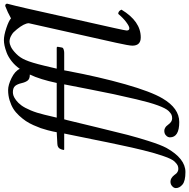

<svg xmlns="http://www.w3.org/2000/svg" viewBox="-111 -732 988 1003"><g transform="rotate(-90 383.5 -231.0)"><path d="M495.1 -569.8H493.2Q472.7 -569.8 463.9 -580.8Q455.1 -591.8 450.2 -612.8Q445.3 -634.3 435.5 -646.5Q425.3 -658.2 402.8 -658.2Q394 -658.2 384.5 -655Q375 -651.9 360.8 -641.4Q346.7 -630.9 334 -613.8Q321.3 -596.7 308.1 -565.4Q294.9 -534.2 285.2 -493.2L270 -429.2H451.2Q469.2 -515.1 495.1 -569.8ZM666 -675.8Q656.2 -675.8 640.1 -668.5Q624 -661.1 603.3 -640.6Q582.5 -620.1 570.8 -591.8Q557.6 -562.5 541 -493.2L525.9 -429.2H633.8Q640.1 -429.2 640.1 -423.8L636.2 -401.9Q635.3 -396 626.5 -393.1Q617.7 -390.1 608.9 -390.1H517.1L514.2 -374Q482.9 -207.5 444.3 -71.3Q405.8 64 370.1 124Q318.8 210.9 247.1 210.9Q167 210.9 167 162.1Q167 158.2 169.2 152.1Q171.4 146 179.7 139.4Q188 132.8 201.2 132.8Q209 132.8 215.8 136.7Q222.7 140.6 225.3 143.6Q228 146.5 233.9 153.8Q248 173.8 266.1 173.8Q277.3 173.8 285.4 170.2Q293.5 166.5 304.2 155.8Q318.4 141.6 334 98.9Q349.6 56.2 365.7 -12.9Q381.8 -82 392.6 -131.8L418 -257.8Q420.4 -271.5 421.9 -277.8L443.8 -390.1H261.2L256.8 -374L218.8 -216.8L179.7 -58.6Q166.5 -8.3 147.2 52.7Q127.9 113.8 111.8 144Q56.2 243.2 -14.2 243.2Q-61 243.2 -79.6 227.8Q-98.1 212.4 -98.1 192.9Q-98.1 189 -95.7 183.3Q-93.3 177.7 -85 171.4Q-76.7 165 -64 165Q-45.9 165 -29.8 185.1Q-24.9 191.9 -22 195.3Q-19 198.7 -12.5 202.4Q-5.9 206.1 2 206.1Q12.7 206.1 20.5 202.4Q28.3 198.7 40 187Q46.9 180.2 54.2 165.5Q61.5 150.9 69.3 127.7Q77.1 104.5 84.2 80.8Q91.3 57.1 99.6 22.9L113.8 -37.1Q120.1 -63.5 127.9 -102.5L141.1 -164.6L153.3 -225.6L164.1 -277.8L187 -390.1H106Q101.1 -390.1 101.1 -392.1Q101.1 -395.5 105 -407.2Q111.3 -424.8 131.8 -425.8L193.8 -429.2Q195.8 -440.4 197.5 -448.5Q199.2 -456.5 204.3 -476.6Q209.5 -496.6 215.1 -512.5Q220.7 -528.3 230.7 -550.8Q240.7 -573.2 252.2 -590.3Q263.7 -607.4 280.5 -625.7Q297.4 -644 316.2 -655.8Q335 -667.5 360.4 -675.3Q385.7 -683.1 414.1 -683.1Q440.4 -683.1 476.8 -665.3Q513.2 -647.5 524.9 -622.1Q542.5 -647.5 565.2 -665Q587.9 -682.6 609.4 -690.7Q630.9 -698.7 646.5 -701.9Q662.1 -705.1 674.8 -705.1Q700.2 -705.1 738 -692.4Q775.9 -679.7 788.6 -668Q820.8 -686 853 -698.2Q865.2 -698.2 865.2 -688Q854.5 -647.9 839.8 -583L737.8 -127Q725.1 -69.3 725.1 -64Q725.1 -49.8 736.8 -49.8Q747.1 -49.8 769 -66.2Q791 -82.5 812 -107.9Q827.1 -107.9 834 -90.8Q773.4 9.8 689 9.8Q646 9.8 646 -34.2Q646 -51.3 661.1 -119.1L763.2 -575.2Q762.7 -598.6 731.9 -636.7Q722.7 -647.9 715.8 -654.8Q709 -661.6 695.1 -668.7Q681.2 -675.8 666 -675.8Z"/></g></svg>

Font: Linux Libertine G
Style: Italic
Weight: 400
Italic angle: -12°
Designer: Philipp H. Poll
Foundry: Philipp H. Poll
Version: Version 5.1.3